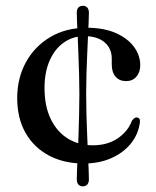

<svg xmlns="http://www.w3.org/2000/svg" viewBox="-20 -564 538 664"><path d="M278 -239Q278 -203.5 279 -167Q280 -130.5 281.5 -96Q283 -61.5 284.2 -32Q285.5 -2.5 286.5 20.2Q287.5 43 287.5 56Q287.5 68 281.8 74.2Q276 80.5 266 80.5Q257 80.5 251.2 74.2Q245.5 68 245.5 55Q245.5 43 246.5 20.2Q247.5 -2.5 249 -32Q250.5 -61.5 251.5 -95.8Q252.5 -130 253.5 -166.8Q254.5 -203.5 254.5 -239Q254.5 -273 253.5 -307.5Q252.5 -342 251.2 -375Q250 -408 248.8 -436.2Q247.5 -464.5 246.5 -486.2Q245.5 -508 245.5 -520Q245.5 -532 251.2 -538Q257 -544 267 -544Q276 -544 281.8 -538Q287.5 -532 287.5 -519Q287.5 -507.5 286.5 -486Q285.5 -464.5 284.2 -436Q283 -407.5 281.5 -374.8Q280 -342 279 -307.5Q278 -273 278 -239ZM465 -338Q465 -314.5 451.8 -299Q438.5 -283.5 416 -283.5Q393 -283.5 379.8 -298.8Q366.5 -314 366.5 -340.5V-361.5Q366.5 -396.5 341.5 -417.8Q316.5 -439 272.5 -439Q232 -439 200.8 -417Q169.5 -395 151.8 -354.8Q134 -314.5 134 -260Q134 -196 155.8 -151.8Q177.5 -107.5 215.2 -84.5Q253 -61.5 301 -61.5Q351.5 -61.5 387 -85.5Q422.5 -109.5 436.5 -147Q441.5 -153 445 -155.5Q448.5 -158 452.5 -158Q458.5 -157.5 461.5 -153.8Q464.5 -150 464 -143Q459.5 -101.5 433.5 -68.8Q407.5 -36 365.2 -17.2Q323 1.5 269.5 1.5Q201.5 1.5 149.5 -26Q97.5 -53.5 68.5 -104.2Q39.5 -155 39.5 -225Q39.5 -293.5 69.5 -348.5Q99.5 -403.5 153.8 -435.8Q208 -468 280.5 -468Q338.5 -468 379.8 -450Q421 -432 443 -402.5Q465 -373 465 -338Z"/></svg>

Font: Fraunces 28pt
Style: Regular
Weight: 400
Version: Version 1.000;[b76b70a41]